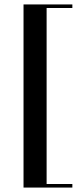

<svg xmlns="http://www.w3.org/2000/svg" viewBox="-20 -670 346 865"><path d="M306 -650V-634H190V159H306V175H86V-650Z"/></svg>

Font: Elsie Swash Caps
Style: Regular
Weight: 400
Designer: Alejandro Inler
Foundry: Alejandro Inler
Version: 1.003